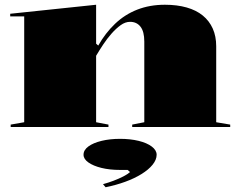

<svg xmlns="http://www.w3.org/2000/svg" viewBox="-20 -535 1007 809"><path d="M950 -10V0H537V-10L588 -20V-360Q588 -402 572 -422.5Q556 -443 528 -443Q508 -443 488.5 -429Q469 -415 450 -393.5Q431 -372 414.5 -347Q398 -322 385 -300V-20L437 -10V0H25V-10L82 -20V-466H23V-477L385 -515V-351L394 -343Q424 -396 465 -435Q506 -474 558.5 -494.5Q611 -515 675 -515Q726 -515 766.5 -503.5Q807 -492 834.5 -469.5Q862 -447 876.5 -414.5Q891 -382 891 -340V-20ZM425 254 414 241Q436 235 458.5 226.5Q481 218 499.5 208.5Q518 199 528 190L518 181H486Q442 181 407.5 172.5Q373 164 352.5 149.5Q332 135 332 117Q332 97 352.5 82Q373 67 408 58.5Q443 50 486 50Q529 50 564 58.5Q599 67 619.5 82.5Q640 98 640 117Q640 138 623 159Q606 180 576 198.5Q546 217 507.5 231Q469 245 425 254Z"/></svg>

Font: Kalnia SemiExpanded SemiBold
Style: Regular
Weight: 600
Width: 6
Designer: Frida Medrano
Foundry: Frida Medrano
Version: Version 1.105